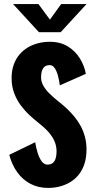

<svg xmlns="http://www.w3.org/2000/svg" viewBox="-20 -911 490 942"><path d="M216.1 11Q167.8 11 129.6 -9Q91.4 -29 64.9 -65.6Q38.4 -102.2 25.5 -151.4L152.6 -213.1Q156.7 -187.6 164.3 -162.4Q171.9 -137.2 183.8 -120.3Q195.8 -103.4 213.1 -103.4Q228.8 -103.4 238.5 -111.2Q248.3 -118.9 252.9 -133.4Q257.5 -147.9 257.5 -168Q257.5 -195.2 246.9 -219.2Q236.2 -243.2 216.2 -265.1Q196.3 -287.1 168.4 -308.6Q146.6 -325.8 123.8 -347.1Q100.9 -368.5 81.1 -395.3Q61.4 -422.1 49.1 -455Q36.9 -487.9 36.9 -528Q36.9 -564.1 47.1 -592.9Q57.2 -621.7 75 -642.9Q92.9 -664.1 116.5 -678.2Q140.1 -692.2 167.6 -699.1Q195.1 -706 223.9 -706Q276.4 -706 313.3 -683Q350.2 -659.9 372.1 -624Q394.1 -588 401.2 -548.7L273.6 -492.3Q270.5 -516.1 264.5 -539Q258.4 -561.9 248.5 -576.8Q238.5 -591.6 223.9 -591.6Q214.1 -591.6 206.2 -588.3Q198.4 -585.1 192.9 -577.8Q187.5 -570.5 184.5 -559Q181.5 -547.5 181.5 -531.4Q181.5 -509.7 193 -489.8Q204.4 -469.8 224.3 -450.4Q244.1 -431.1 269.9 -410.7Q289.5 -395.5 308.7 -377.4Q327.9 -359.4 345.1 -338.4Q362.4 -317.5 375.7 -292.9Q389 -268.4 396.7 -239.8Q404.4 -211.1 404.4 -177.9Q404.4 -137.6 394.2 -106.8Q384.1 -75.9 365.9 -53.5Q347.8 -31.1 323.9 -17Q300.1 -2.9 272.6 4.1Q245.2 11 216.1 11ZM404.6 -891.1 277.6 -753H171.1L44.1 -891.1H168.6L224.9 -814.7L280.1 -891.1Z"/></svg>

Font: League Mono Thin Condensed
Style: Regular
Weight: 100
Width: 1
Designer: Tyler Finck
Foundry: The League of Moveable Type / Tyler Finck
Version: Version 2.300;RELEASE